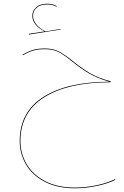

<svg xmlns="http://www.w3.org/2000/svg" viewBox="-20 -672 670 1034"><path d="M601 297Q563 316 503.5 329Q444 342 384 342Q288 342 220.5 306.5Q153 271 119.5 213Q86 155 86 88Q86 -69 213.5 -150Q341 -231 568 -232Q501 -252 458 -277.5Q415 -303 367 -342Q324 -377 295 -392Q266 -407 222 -407Q187 -407 161 -400Q135 -393 103 -374L101 -377Q134 -397 160.5 -404Q187 -411 222 -411Q266 -411 296 -395.5Q326 -380 370 -345Q419 -305 463 -279Q507 -253 576 -234L575 -229H571Q345 -228 217.5 -147.5Q90 -67 90 88Q90 154 123 211Q156 268 222.5 303Q289 338 384 338Q444 338 503 325Q562 312 599 293ZM307 -513 136 -486 135 -490 220 -503Q188 -519 171 -540.5Q154 -562 154 -587Q154 -614 175 -633Q196 -652 235 -652Q263 -652 286 -639L284 -636Q261 -648 235 -648Q197 -648 177.5 -630.5Q158 -613 158 -587Q158 -563 175.5 -541Q193 -519 225 -503L307 -516Z"/></svg>

Font: FiraGO Four
Style: Regular
Weight: 100
Designer: bBox Type
Foundry: bBox Type GmbH
Version: Version 1.001